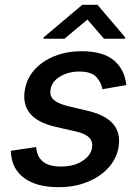

<svg xmlns="http://www.w3.org/2000/svg" viewBox="-20 -765 576 796"><path d="M503.6 -412.3 404.5 -395.2Q399.9 -423.3 379.3 -445.8Q358.7 -468.4 308.9 -468.4Q263.1 -468.4 228.9 -447.6Q194.6 -426.8 189.6 -394.2Q185 -367.9 202.1 -351.7Q219.1 -335.6 262.1 -324.9L345.9 -305Q490.4 -270.6 471.6 -155.5Q463.4 -106.9 429.2 -69.2Q394.9 -31.6 341.6 -10.3Q288.4 11 223 11Q130 11 78.3 -28.4Q26.6 -67.8 24.9 -139.9L130 -155.5Q136 -74.6 231.5 -74.6Q284.4 -74.2 320.5 -96.9Q356.5 -119.7 361.5 -152Q365.8 -177.2 350.3 -193.9Q334.9 -210.6 296.2 -219.5L208.1 -239.7Q62.5 -273.8 83.1 -393.1Q91.3 -441.1 123.9 -476.9Q156.6 -512.8 207 -532.7Q257.5 -552.6 318.5 -552.6Q407.7 -552.6 452.4 -514.6Q497.2 -476.6 503.6 -412.3ZM247.2 -604.4 342.4 -683.9 411.2 -604.4H498.2L499 -610.1L384.3 -745H321.1L161 -610.1L160.2 -604.4Z"/></svg>

Font: Inter UI Medium
Style: Italic
Weight: 500
Italic angle: 9.39999°
Designer: Rasmus Andersson
Foundry: rsms
Version: 3.2;8d6f07862